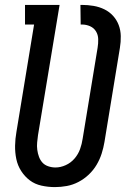

<svg xmlns="http://www.w3.org/2000/svg" viewBox="-20 -755 540 783"><path d="M204 8Q176 8 149 2Q122 -4 101.5 -19.5Q81 -35 66.5 -57.5Q52 -80 46.5 -106.5Q41 -133 41.5 -161Q42 -189 47 -217L119 -655H82V-735H223L135 -204Q133 -189 131.5 -174Q130 -159 132 -144Q134 -129 139 -115.5Q144 -102 153 -92Q162 -82 176.5 -77Q191 -72 206 -72Q227 -72 248 -81.5Q269 -91 284 -108.5Q299 -126 306.5 -147Q314 -168 317 -189L378 -560Q381 -578 380.5 -595.5Q380 -613 371.5 -627Q363 -641 347.5 -648Q332 -655 314 -655H309L308 -735H314Q338 -735 361.5 -731Q385 -727 405.5 -717Q426 -707 441 -690.5Q456 -674 464 -653Q472 -632 472.5 -608Q473 -584 469 -560L406 -176Q402 -152 394.5 -128.5Q387 -105 374 -83Q361 -61 342 -43Q323 -25 300 -13Q277 -1 252.5 3.5Q228 8 204 8Z"/></svg>

Font: Iosevka Curly Slab Medium
Style: Italic
Weight: 500
Italic angle: -9°
Monospace: yes
Designer: Belleve Invis
Foundry: Belleve Invis
Version: Version 22.1.2; ttfautohint (v1.8.4)